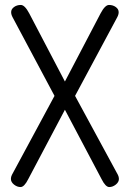

<svg xmlns="http://www.w3.org/2000/svg" viewBox="-20 -753 524 775"><path d="M24 -31Q24 -39 28 -47L200 -366L31 -683Q25 -694 25 -704Q25 -716 36.5 -724.5Q48 -733 64 -733Q80 -733 98 -699L242 -424L386 -699Q404 -733 420 -733Q436 -733 447.5 -724.5Q459 -716 459 -704Q459 -694 453 -683L283 -366L456 -47Q460 -39 460 -31Q460 -18 447.5 -8Q435 2 421 2Q406 2 390 -30L242 -310L94 -30Q78 2 63 2Q49 2 36.5 -8Q24 -18 24 -31Z"/></svg>

Font: Terminal Dosis
Style: Regular
Weight: 400
Designer: Edgar Tolentino, Pablo Impallari, Igino Marini
Foundry: Edgar Tolentino, Pablo Impallari, Igino Marini
Version: Version 1.007